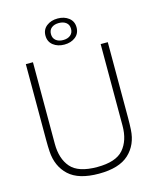

<svg xmlns="http://www.w3.org/2000/svg" viewBox="-137 -1038 934 1145"><g transform="rotate(-15 330.0 -465.0)"><path d="M583 -262Q583 -223 581 -190Q576 -98 515.5 -42Q455 14 330 14Q205 14 145 -41.5Q85 -97 79 -190Q77 -222 77 -262V-730H121V-226Q121 -134 167.5 -80.5Q214 -27 330 -27Q446 -27 492.5 -81Q539 -135 539 -226V-730H583ZM234 -864Q234 -901 261.5 -922.5Q289 -944 330 -944Q371 -944 398.5 -922.5Q426 -901 426 -864Q426 -826 398.5 -804.5Q371 -783 330 -783Q289 -783 261.5 -804.5Q234 -826 234 -864ZM285 -902.5Q268 -889 268 -864Q268 -839 285 -825Q302 -811 330 -811Q358 -811 375 -825Q392 -839 392 -864Q392 -889 375 -902.5Q358 -916 330 -916Q302 -916 285 -902.5Z"/></g></svg>

Font: Nacelle UltraLight
Style: Regular
Weight: 200
Designer: Sora Sagano
Foundry: Sora Sagano
Version: Version 1.000;FEAKit 1.0